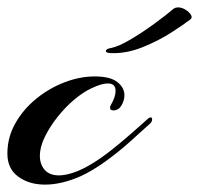

<svg xmlns="http://www.w3.org/2000/svg" viewBox="-26 -490 539 520"><path d="M96 10Q53 10 23.5 -11.5Q-6 -33 -6 -74Q-6 -118 15.5 -156Q37 -194 72 -222.5Q107 -251 148.5 -267Q190 -283 231 -283Q272 -283 291.5 -268Q311 -253 311 -232Q311 -218 303 -204.5Q295 -191 281 -191Q272 -191 272 -198Q272 -203 275 -207Q287 -228 287 -244Q287 -264 266 -264Q249 -264 222 -251Q200 -241 175.5 -220.5Q151 -200 130 -173.5Q109 -147 95.5 -119.5Q82 -92 82 -68Q82 -45 95 -30Q108 -15 134 -15Q151 -15 174.5 -23Q198 -31 227 -49Q251 -64 277.5 -85Q304 -106 329 -128Q354 -150 372 -166Q378 -172 382 -172Q386 -172 386 -167Q386 -160 380 -155Q354 -131 323 -103.5Q292 -76 258.5 -52Q225 -28 193 -13Q141 10 96 10ZM281 -346Q259 -346 261 -352Q261 -358 275 -360Q295 -364 326.5 -382.5Q358 -401 391 -425Q424 -449 445 -467Q450 -470 456 -470Q466 -470 476 -464Q486 -458 491 -450Q496 -442 489 -437Q471 -423 436.5 -401Q402 -379 361 -362.5Q320 -346 281 -346Z"/></svg>

Font: Arizonia
Style: Regular
Weight: 400
Designer: Robert E. Leuschke
Foundry: Robert E. Leuschke
Version: Version 1.010; ttfautohint (v1.8.4.7-5d5b)